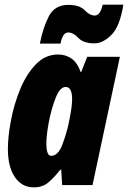

<svg xmlns="http://www.w3.org/2000/svg" viewBox="-20 -798 552 828"><path d="M200 -126Q180 -126 180 -180Q180 -216 191 -273.5Q202 -331 220.5 -377Q239 -423 263 -423Q291 -423 291 -371Q291 -357 288.5 -335Q286 -313 276 -265Q267 -223 249 -174.5Q231 -126 200 -126ZM126 10Q164 10 189.5 -12Q215 -34 240 -66H244L248 0H379L497 -553H356L330 -487H328Q313 -529 287.5 -546Q262 -563 231 -563Q175 -563 134 -520Q93 -477 66.5 -412Q40 -347 27 -277.5Q14 -208 14 -155Q14 -79 44 -34.5Q74 10 126 10ZM152 -610H241Q250 -658 274 -658Q296 -658 318 -634.5Q340 -611 387 -611Q424 -611 460.5 -647.5Q497 -684 512 -778H423Q412 -731 389 -731Q367 -731 345 -754Q323 -777 274 -777Q216 -777 190.5 -727.5Q165 -678 152 -610Z"/></svg>

Font: Noto Sans Display Condensed Black
Style: Italic
Weight: 900
Width: 3
Italic angle: -192°
Designer: Monotype Design Team
Foundry: Monotype Imaging Inc.
Version: Version 1.900